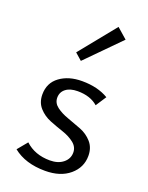

<svg xmlns="http://www.w3.org/2000/svg" viewBox="-134 -765 646 839"><g transform="rotate(20 189.0 -345.5)"><path d="M165 -500 133 -528 269 -696 317 -654ZM182 5Q90 5 33 -41L71 -87Q116 -45 186 -45Q224 -45 247.5 -64Q271 -83 271 -112Q271 -138 249 -155.5Q227 -173 195.5 -183.5Q164 -194 132.5 -206.5Q101 -219 79 -243.5Q57 -268 57 -305Q57 -359 98 -389Q139 -419 201 -419Q274 -419 324 -389L292 -340Q257 -371 198 -371Q163 -371 143 -355.5Q123 -340 123 -314Q123 -289 145 -272.5Q167 -256 198.5 -245Q230 -234 262 -221.5Q294 -209 316 -184Q338 -159 338 -121Q338 -67 295.5 -31Q253 5 182 5Z"/></g></svg>

Font: EauTestInfant
Style: Regular
Weight: 400
Designer: Christian Thalmann (Catharsis Fonts)
Version: Version 0.001;PS 000.001;hotconv 1.0.88;makeotf.lib2.5.64775